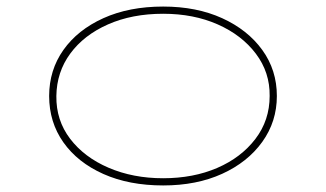

<svg xmlns="http://www.w3.org/2000/svg" viewBox="-20 -556 995 586"><path d="M478 10Q374 10 295.5 -25Q217 -60 173.5 -121.5Q130 -183 130 -263Q130 -342 173.5 -403.5Q217 -465 295.5 -500.5Q374 -536 478 -536Q580 -536 658 -500.5Q736 -465 780.5 -403.5Q825 -342 825 -263Q825 -185 780.5 -123Q736 -61 658 -25.5Q580 10 478 10ZM478 -12Q570 -12 643 -43.5Q716 -75 759.5 -132Q803 -189 803 -263Q804 -335 761 -392Q718 -449 644.5 -481.5Q571 -514 478 -514Q383 -514 309.5 -481.5Q236 -449 194.5 -392.5Q153 -336 152 -263Q151 -189 194 -132.5Q237 -76 311.5 -44Q386 -12 478 -12Z"/></svg>

Font: Lexend Zetta Thin
Style: Regular
Weight: 250
Version: Version 1.007